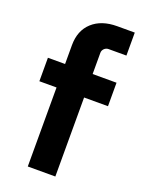

<svg xmlns="http://www.w3.org/2000/svg" viewBox="-139 -797 647 863"><g transform="rotate(20 184.0 -365.0)"><path d="M106 0V-377.9H23.9V-490.2H106V-580.1Q106 -650.4 149.7 -690.2Q193.4 -730 268.1 -730H352.1V-620.1H267.1Q254.9 -620.1 246.3 -611.6Q237.8 -603 237.8 -591.8V-490.2H352.1V-377.9H237.8V0Z"/></g></svg>

Font: SUSE
Style: Bold
Weight: 700
Designer: Rene Bieder
Foundry: SUSE
Version: Version 1.000